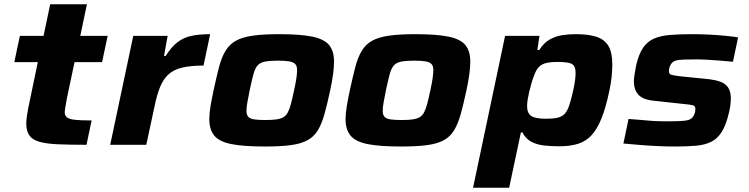

<svg xmlns="http://www.w3.org/2000/svg" viewBox="-20 -678 3507 899"><path d="M385 0Q304 0 249.5 -2.5Q195 -5 163 -14.5Q131 -24 117 -44.5Q103 -65 103 -101Q103 -113 105.5 -131.5Q108 -150 112 -171Q116 -192 120 -209L157 -387H47L73 -510H184L215 -658H387L356 -510H484L458 -387H329L293 -217Q290 -201 288 -188Q286 -175 284.5 -166.5Q283 -158 283 -152Q283 -137 293.5 -128.5Q304 -120 331 -117Q358 -114 409 -114Z M496 0 604 -510H765L748 -416H756Q782 -458 810.5 -480Q839 -502 876 -510Q913 -518 964 -518L933 -371Q871 -371 831 -361Q791 -351 767.5 -328.5Q744 -306 729.5 -270.5Q715 -235 704 -182L665 0Z M1220 8Q1119 8 1062.5 -3.5Q1006 -15 983 -43.5Q960 -72 960 -120Q960 -146 965.5 -179.5Q971 -213 980 -255Q994 -320 1006 -365.5Q1018 -411 1036.5 -441Q1055 -471 1085 -487.5Q1115 -504 1163.5 -511Q1212 -518 1286 -518Q1386 -518 1442 -506.5Q1498 -495 1521 -467Q1544 -439 1544 -390Q1544 -363 1539.5 -330Q1535 -297 1526 -255Q1512 -189 1499 -143Q1486 -97 1468 -67.5Q1450 -38 1420 -21.5Q1390 -5 1342 1.5Q1294 8 1220 8ZM1223 -116Q1254 -116 1274.5 -119Q1295 -122 1307.5 -129.5Q1320 -137 1328 -152.5Q1336 -168 1342.5 -192.5Q1349 -217 1357 -255Q1364 -287 1367.5 -310Q1371 -333 1371 -350Q1371 -369 1362.5 -378Q1354 -387 1335 -390.5Q1316 -394 1282 -394Q1243 -394 1220.5 -389.5Q1198 -385 1186 -371.5Q1174 -358 1166.5 -330Q1159 -302 1149 -255Q1142 -222 1138 -198Q1134 -174 1134 -159Q1134 -141 1142 -131.5Q1150 -122 1170 -119Q1190 -116 1223 -116Z M1858 8Q1757 8 1700.5 -3.5Q1644 -15 1621 -43.5Q1598 -72 1598 -120Q1598 -146 1603.5 -179.5Q1609 -213 1618 -255Q1632 -320 1644 -365.5Q1656 -411 1674.5 -441Q1693 -471 1723 -487.5Q1753 -504 1801.5 -511Q1850 -518 1924 -518Q2024 -518 2080 -506.5Q2136 -495 2159 -467Q2182 -439 2182 -390Q2182 -363 2177.5 -330Q2173 -297 2164 -255Q2150 -189 2137 -143Q2124 -97 2106 -67.5Q2088 -38 2058 -21.5Q2028 -5 1980 1.5Q1932 8 1858 8ZM1861 -116Q1892 -116 1912.5 -119Q1933 -122 1945.5 -129.5Q1958 -137 1966 -152.5Q1974 -168 1980.5 -192.5Q1987 -217 1995 -255Q2002 -287 2005.5 -310Q2009 -333 2009 -350Q2009 -369 2000.5 -378Q1992 -387 1973 -390.5Q1954 -394 1920 -394Q1881 -394 1858.5 -389.5Q1836 -385 1824 -371.5Q1812 -358 1804.5 -330Q1797 -302 1787 -255Q1780 -222 1776 -198Q1772 -174 1772 -159Q1772 -141 1780 -131.5Q1788 -122 1808 -119Q1828 -116 1861 -116Z M2195 201 2345 -510H2506L2496 -444H2505Q2526 -477 2553 -492.5Q2580 -508 2611 -513Q2642 -518 2675 -518Q2736 -518 2773.5 -505.5Q2811 -493 2829 -462.5Q2847 -432 2847 -376Q2847 -351 2844 -320Q2841 -289 2833 -252Q2817 -175 2796.5 -124Q2776 -73 2749.5 -44.5Q2723 -16 2686 -4.5Q2649 7 2598 7Q2560 7 2526 3Q2492 -1 2466.5 -15Q2441 -29 2426 -58H2419L2364 201ZM2535 -122Q2569 -122 2589.5 -126.5Q2610 -131 2623 -144Q2636 -157 2645 -183.5Q2654 -210 2664 -255Q2670 -282 2672.5 -301.5Q2675 -321 2675 -336Q2675 -360 2667 -370.5Q2659 -381 2640 -384.5Q2621 -388 2589 -388Q2561 -388 2542 -384Q2523 -380 2511 -371Q2499 -362 2490 -346Q2485 -336 2479 -320Q2473 -304 2467.5 -285Q2462 -266 2457.5 -246.5Q2453 -227 2450.5 -210.5Q2448 -194 2448 -181Q2448 -148 2467.5 -135Q2487 -122 2535 -122Z M3140 8Q3102 8 3058.5 6Q3015 4 2973.5 0.5Q2932 -3 2899 -6L2923 -121Q2950 -119 2974 -117Q2998 -115 3020.5 -113Q3043 -111 3064 -110.5Q3085 -110 3104 -110Q3151 -110 3177 -112Q3203 -114 3214 -121Q3225 -128 3231 -143Q3234 -150 3235 -156Q3236 -162 3236 -167Q3236 -182 3225 -185Q3214 -188 3182 -191L3035 -207Q2987 -213 2967.5 -236.5Q2948 -260 2948 -296Q2948 -309 2951 -328.5Q2954 -348 2958 -369Q2970 -423 2990.5 -453.5Q3011 -484 3042.5 -497.5Q3074 -511 3119 -514.5Q3164 -518 3222 -518Q3259 -518 3299.5 -516Q3340 -514 3376 -510.5Q3412 -507 3436 -503L3412 -389Q3380 -392 3347.5 -394.5Q3315 -397 3288 -398.5Q3261 -400 3246 -400Q3205 -400 3180 -399Q3155 -398 3141.5 -393.5Q3128 -389 3121 -376Q3117 -370 3114.5 -361.5Q3112 -353 3112 -346Q3112 -332 3121.5 -328.5Q3131 -325 3163 -321L3302 -307Q3332 -303 3354 -295Q3376 -287 3389 -268.5Q3402 -250 3402 -216Q3402 -204 3400 -187Q3398 -170 3393 -150Q3380 -93 3359.5 -60.5Q3339 -28 3309 -13.5Q3279 1 3237 4.5Q3195 8 3140 8Z"/></svg>

Font: Saira Expanded
Style: Bold Italic
Weight: 700
Width: 7
Italic angle: -12°
Designer: Hector Gatti with collaboration of the Omnibus-Type team
Foundry: Omnibus-Type
Version: Version 1.101